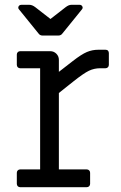

<svg xmlns="http://www.w3.org/2000/svg" viewBox="-20 -779 503 799"><path d="M50 -14V-60Q50 -66 54 -70Q58 -74 64 -74H147V-495H64Q58 -495 54 -499Q50 -503 50 -509V-552Q50 -558 54 -562Q58 -566 64 -566H189Q204 -566 214.5 -555.5Q225 -545 225 -530V-480L283 -525Q319 -553 341.5 -562.5Q364 -572 389 -572H419Q426 -572 429.5 -568Q433 -564 433 -558V-509Q433 -503 429 -499Q425 -495 419 -495H397Q372 -495 350 -484.5Q328 -474 284 -439L225 -392V-74H341Q347 -74 351 -70Q355 -66 355 -60V-14Q355 -8 351 -4Q347 0 341 0H64Q58 0 54 -4Q50 -8 50 -14ZM140 -640 59 -740Q56 -743 56 -747Q56 -752 59.5 -755.5Q63 -759 69 -759H102Q114 -759 127 -749L190 -700L253 -749Q266 -759 277 -759H311Q319 -759 322.5 -752.5Q326 -746 321 -740L240 -640Q234 -631 222 -631H158Q146 -631 140 -640Z"/></svg>

Font: Miriam Libre
Style: Regular
Weight: 400
Designer: Michal Sahar
Foundry: Hagilda
Version: Version 1.001